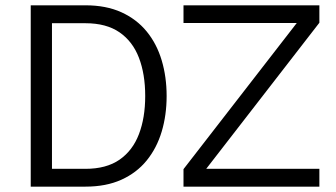

<svg xmlns="http://www.w3.org/2000/svg" viewBox="-20 -696 1253 716"><path d="M664.3 -610.2H1086.7L664.3 -65.2V0H1171V-66.4H749L1171 -611.2V-676.2H664.3ZM601.4 -338Q601.4 -409.2 583 -470.9Q564.6 -532.6 527.1 -578.5Q489.5 -624.5 432.5 -650.4Q375.5 -676.2 298.6 -676.2H94.6V0H298.6Q375.5 0 432.5 -25.7Q489.5 -51.4 527.1 -97.6Q564.6 -143.8 583 -205.3Q601.4 -266.8 601.4 -338ZM521.5 -338Q521.5 -256.8 498.1 -195.7Q474.8 -134.5 425.6 -100.4Q376.4 -66.4 298.6 -66.4H173.8V-609.4H298.6Q376.4 -609.4 425.6 -575.5Q474.8 -541.6 498.1 -480.6Q521.5 -419.6 521.5 -338Z"/></svg>

Font: Estedad VF
Style: Regular
Weight: 100
Designer: Amin Abedi
Version: Version 7.3